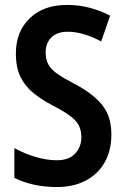

<svg xmlns="http://www.w3.org/2000/svg" viewBox="-20 -744 505 774"><path d="M429 -201Q429 -138 402.5 -90.5Q376 -43 326.5 -16.5Q277 10 210 10Q162 10 119 1Q76 -8 38 -27V-147Q78 -125 123 -111.5Q168 -98 209 -98Q258 -98 283 -125Q308 -152 308 -191Q308 -233 282.5 -259.5Q257 -286 192 -319Q150 -341 116.5 -367.5Q83 -394 63.5 -432Q44 -470 44 -528Q44 -617 100.5 -671Q157 -725 252 -724Q299 -724 342 -712.5Q385 -701 424 -681L388 -577Q352 -596 318.5 -606Q285 -616 253 -616Q210 -616 187 -593Q164 -570 164 -533Q164 -504 175 -484Q186 -464 211 -446.5Q236 -429 280 -406Q353 -368 391 -322Q429 -276 429 -201Z"/></svg>

Font: Noto Sans Devanagari Condensed SemiBold
Style: Regular
Weight: 600
Width: 3
Designer: Jelle Bosma - Monotype Design Team
Foundry: Monotype Imaging Inc.
Version: Version 2.004; ttfautohint (v1.8.4.7-5d5b)